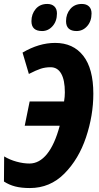

<svg xmlns="http://www.w3.org/2000/svg" viewBox="-20 -941 499 971"><path d="M0 -23 1 -150Q29 -133 63.5 -123.5Q98 -114 129 -114Q179 -114 218 -162.5Q257 -211 282 -305H105L130 -428H304Q308 -452 308 -474Q308 -536 289.5 -568.5Q271 -601 236 -601Q209 -601 186 -593.5Q163 -586 126 -567L94 -675Q177 -724 259 -724Q350 -724 401 -659Q452 -594 452 -467Q452 -357 415 -246.5Q378 -136 305.5 -63Q233 10 131 10Q88 10 57 2Q26 -6 0 -23ZM139 -834Q139 -870 160.5 -895.5Q182 -921 219 -921Q242 -921 255 -908.5Q268 -896 268 -873Q268 -834 246 -809Q224 -784 193 -784Q139 -784 139 -834ZM314 -834Q314 -870 335.5 -895.5Q357 -921 394 -921Q417 -921 430 -908.5Q443 -896 443 -873Q443 -834 421 -809Q399 -784 367 -784Q341 -784 327.5 -796.5Q314 -809 314 -834Z"/></svg>

Font: Noto Sans Display Ex Bold Cond
Style: Italic
Weight: 800
Width: 3
Italic angle: -12°
Designer: Monotype Design team
Foundry: Monotype Imaging Inc.
Version: Version 1.000